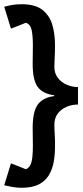

<svg xmlns="http://www.w3.org/2000/svg" viewBox="-26 -729 396 911"><path d="M76 162Q51 162 29.5 157.5Q8 153 -6 150L26 46L97 74Q111 68 118 54Q125 40 127.5 16.5Q130 -7 130 -37Q130 -61 129.5 -80Q129 -99 129 -122Q129 -199 153 -232.5Q177 -266 231 -273V-277Q177 -284 153 -316.5Q129 -349 129 -426Q129 -449 129.5 -469Q130 -489 130 -513Q130 -557 124.5 -585Q119 -613 97 -621L26 -593L-6 -697Q8 -701 29.5 -705Q51 -709 76 -709Q142 -709 176 -681.5Q210 -654 222.5 -610.5Q235 -567 235 -515Q235 -500 234.5 -481Q234 -462 233 -443.5Q232 -425 232 -411Q232 -381 248.5 -359.5Q265 -338 290.5 -327Q316 -316 344 -316V-233Q315 -233 289.5 -222Q264 -211 248 -190Q232 -169 232 -137Q232 -127 232.5 -113.5Q233 -100 234 -85.5Q235 -71 235 -57Q235 -43 235 -33Q235 6 228.5 41Q222 76 205 103.5Q188 131 157 146.5Q126 162 76 162Z"/></svg>

Font: Kreon Light Medium
Style: Regular
Weight: 500
Version: Version 2.002